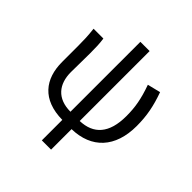

<svg xmlns="http://www.w3.org/2000/svg" viewBox="-232 -865 1233 1233"><g transform="rotate(45 384.5 -248.5)"><path d="M340 199H424V13C601 9 706 -102 706 -297C706 -391 691 -465 658 -557L569 -535C603 -439 614 -376 614 -295C614 -138 545 -65 424 -61V-696H340V-61C220 -61 162 -134 162 -243C162 -278 164 -357 164 -416C164 -464 163 -505 157 -543H68C75 -486 76 -438 76 -394V-249C76 -95 157 11 340 13Z"/></g></svg>

Font: Source Han Sans TC
Style: Regular
Weight: 400
Designer: Ryoko NISHIZUKA 西塚涼子 (kana, bopomofo & ideographs); Paul D. Hunt (Latin, Greek & Cyrillic); Sandoll Communications 산돌커뮤니
Foundry: Adobe
Version: Version 2.002;hotconv 1.0.116;makeotfexe 2.5.65601